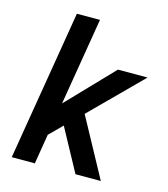

<svg xmlns="http://www.w3.org/2000/svg" viewBox="-110 -822 796 908"><g transform="rotate(15 288.0 -367.5)"><path d="M32 0H145L169 -146L231 -208L344 0H468L312 -287L555 -530H410L196 -307L267 -735H154Z"/></g></svg>

Font: Iosevka Sparkle SmBdObl
Style: Regular
Weight: 600
Italic angle: -9°
Designer: Belleve Invis
Foundry: Belleve Invis
Version: Version 4.5.0; ttfautohint (v1.8.3)